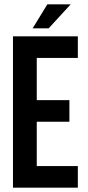

<svg xmlns="http://www.w3.org/2000/svg" viewBox="-20 -868 408 888"><path d="M150 -405H301V-305H150V-100H340V0H40V-700H340V-600H150ZM307 -848 205 -737H131L199 -848Z"/></svg>

Font: Adderley Bold
Style: Regular
Weight: 700
Designer: gorohovskiy
Version: Version 1.003 November 13, 2017